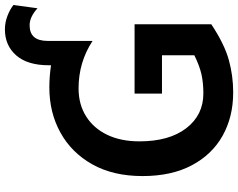

<svg xmlns="http://www.w3.org/2000/svg" viewBox="-113 -830 956 770"><g transform="rotate(-90 365.0 -445.0)"><path d="M730 -869.1 716.8 -772.5Q701.2 -787.1 683.8 -795.7Q666.5 -804.2 648.4 -804.2Q585.9 -804.2 585.9 -731.9V-551.8Q500.5 -607.9 395.5 -607.9Q331.1 -607.9 283.2 -577.6Q235.4 -547.4 209.2 -492.7Q183.1 -438 183.1 -363.8Q183.1 -244.6 235.8 -176Q288.6 -107.4 375.5 -107.4Q417.5 -107.4 451.7 -115Q485.8 -122.6 528.3 -143.6V-273.4H374.5V-383.3H652.8V-75.7Q573.2 -22.9 509.8 -5.4Q446.3 12.2 379.4 12.2Q281.7 12.2 206.1 -30Q130.4 -72.3 87.2 -153.6Q43.9 -234.9 43.9 -351.6Q43.9 -468.8 90.6 -552.2Q137.2 -635.7 217.8 -680.4Q298.3 -725.1 399.4 -725.1Q444.3 -725.1 488.3 -718.3V-727.5Q488.3 -812.5 527.8 -857.9Q567.4 -903.3 632.3 -903.3Q659.7 -903.3 685.8 -893.3Q711.9 -883.3 730 -869.1Z"/></g></svg>

Font: Andika
Style: Bold
Weight: 700
Designer: Victor Gaultney, Annie Olsen, Julie Remington, Don Collingsworth, Eric Hays, Becca Hirsbrunner
Foundry: SIL International
Version: Version 6.101